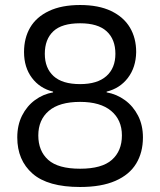

<svg xmlns="http://www.w3.org/2000/svg" viewBox="-20 -737 640 767"><path d="M300 10Q171 10 110 -43.5Q49 -97 49 -188Q49 -237 68 -275Q87 -313 119.5 -337Q152 -361 192 -368V-371Q139 -384 107.5 -426Q76 -468 76 -529Q76 -585 100.5 -627Q125 -669 175.5 -693Q226 -717 300 -717Q374 -717 424 -693Q474 -669 499 -627Q524 -585 524 -529Q523 -468 491 -426Q459 -384 406 -371V-368Q446 -361 479 -337Q512 -313 531.5 -275Q551 -237 551 -188Q551 -128 524 -83.5Q497 -39 441 -14.5Q385 10 300 10ZM300 -63Q387 -63 427 -98.5Q467 -134 467 -196Q467 -258 424 -294Q381 -330 300 -330Q217 -330 175 -294Q133 -258 133 -196Q133 -134 172.5 -98.5Q212 -63 300 -63ZM300 -401Q369 -401 405 -433Q441 -465 441 -522Q441 -580 406 -612Q371 -644 300 -644Q227 -644 193 -612Q159 -580 159 -522Q159 -465 194 -433Q229 -401 300 -401Z"/></svg>

Font: Asta Sans
Style: Regular
Weight: 400
Designer: 42dot
Version: Version 1.000